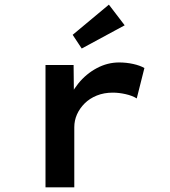

<svg xmlns="http://www.w3.org/2000/svg" viewBox="-20 -807 731 827"><path d="M176 0V-527H297L299 -340L267 -354Q283 -405 317 -447Q351 -489 397 -513.5Q443 -538 493 -538Q524 -538 553.5 -531.5Q583 -525 602 -514L569 -383Q550 -395 521 -401.5Q492 -408 466 -408Q428 -408 397 -395.5Q366 -383 344.5 -361.5Q323 -340 311.5 -314Q300 -288 300 -259V0ZM332 -598 293 -657 449 -787 517 -698Z"/></svg>

Font: Lexend Peta Medium
Style: Regular
Weight: 500
Designer: Bonnie Shaver-Troup, Thomas Jockin
Foundry: Lexend
Version: Version 1.007